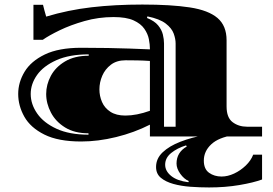

<svg xmlns="http://www.w3.org/2000/svg" viewBox="-20 -600 1202 844"><path d="M337 22Q236 22 175 -8.5Q114 -39 87 -87Q60 -135 60 -187Q60 -238 88 -284.5Q116 -331 177 -360.5Q238 -390 337 -390Q403 -390 454.5 -389Q506 -388 550.5 -386.5Q595 -385 639 -383V-386Q639 -404 634.5 -427.5Q630 -451 614.5 -473.5Q599 -496 567 -510.5Q535 -525 479 -525Q413 -525 351.5 -507.5Q290 -490 242.5 -467Q195 -444 168 -425H127V-579H169Q171 -571 175.5 -553.5Q180 -536 183 -527Q279 -556 382 -568Q485 -580 606 -580Q732 -580 814 -567.5Q896 -555 936 -521Q976 -487 976 -423V-132Q976 -83 1002.5 -63Q1029 -43 1066 -43H1132V0H639V-52Q570 -17 490.5 2.5Q411 22 337 22ZM701 -43H752V-409Q752 -429 743.5 -452.5Q735 -476 708.5 -496.5Q682 -517 628 -528L626 -521Q659 -508 675 -488.5Q691 -469 696 -448Q701 -427 701 -409ZM369 -8V-14Q308 -14 266.5 -39.5Q225 -65 204 -105Q183 -145 183 -187Q183 -228 203.5 -266.5Q224 -305 266 -330Q308 -355 370 -355V-361Q285 -361 228 -335.5Q171 -310 143 -270.5Q115 -231 115 -187Q115 -142 143.5 -101Q172 -60 228.5 -34Q285 -8 369 -8ZM417 -207Q417 -178 428.5 -151.5Q440 -125 465.5 -108.5Q491 -92 531 -92Q580 -92 639 -113V-332Q611 -334 584 -334.5Q557 -335 532 -335Q493 -335 467.5 -315.5Q442 -296 429.5 -267Q417 -238 417 -207ZM899 224Q859 224 817.5 221Q776 218 742 208.5Q708 199 687 181.5Q666 164 666 134Q666 97 695 69.5Q724 42 773 23Q822 4 882.5 -7Q943 -18 1007 -22V-6Q941 4 908.5 34.5Q876 65 876 106Q876 143 899 159.5Q922 176 954 176Q981 176 1009 163Q1037 150 1060 128Q1083 106 1093 80H1132V189Q1094 203 1032 213.5Q970 224 899 224ZM808 201 810 196Q789 187 772.5 164Q756 141 756 119Q756 70 801 44L798 39Q759 51 732.5 72.5Q706 94 706 124Q706 152 732.5 173.5Q759 195 808 201Z"/></svg>

Font: Diplomata
Style: Regular
Weight: 400
Designer: Eduardo Rodriguez Tunni
Foundry: Eduardo Rodriguez Tunni
Version: Version 1.002; ttfautohint (v1.8.4.7-5d5b);gftools[0.9.23]